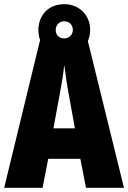

<svg xmlns="http://www.w3.org/2000/svg" viewBox="-20 -900 614 920"><path d="M392 0H574L401 -703C408 -719 412 -738 412 -757C412 -826 361 -880 288 -880C213 -880 164 -828 164 -756C164 -739 167 -722 172 -708L0 0H184L211 -139H365ZM288 -716C261 -716 247 -733 247 -757C247 -781 265 -798 288 -798C311 -798 329 -781 329 -757C329 -733 311 -716 288 -716ZM310 -445 339 -285H236L266 -447C276 -500 284 -551 288 -589C293 -549 300 -498 310 -445Z"/></svg>

Font: Noto Sans Myanmar ExtraCondensed Black
Style: Regular
Weight: 900
Width: 2
Designer: Monotype Design Team
Foundry: Monotype Imaging Inc.
Version: Version 2.107